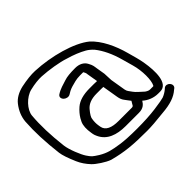

<svg xmlns="http://www.w3.org/2000/svg" viewBox="-174 -876 1220 1220"><g transform="rotate(-45 436.0 -266.5)"><path d="M658.3 109.4C732.7 103.7 780 87 813.9 57.1L821.6 51.3C834.7 41.1 832.4 23.5 822.5 12.4C813.1 1.8 796.3 -3.5 783.4 5.4L782.8 5.7L774.6 13.1C763.6 22.5 745.2 34.3 727.7 40.7C716.5 44.4 686.1 49.9 639.8 56.2C594.1 62.3 538.9 65.5 474.1 65.5C411.1 65.5 362.1 62.8 328 57.7C263.6 48.1 230.8 41.1 185 13.7C146.7 -11.1 144.6 -11.9 122.6 -44.2C105.2 -69.8 73.6 -145.5 68.5 -188.4C55.9 -293.9 53.1 -386.3 60 -465.6C64.1 -513.6 119.3 -573 174 -585.9C215.5 -595.8 251 -599.6 280 -598.1C340.8 -594.8 425 -581.3 471 -565.5L471.5 -565.4L472 -565.2C520.3 -551.4 561.1 -534.8 594.5 -515.7C608 -508 623 -495.9 637.5 -480.2C671.7 -437.1 698.8 -380.6 717.8 -311.2C724.6 -286.1 731.4 -261.8 738.3 -238.2C757.9 -170.3 756.7 -87 740.1 -56.2C738.2 -52.6 737 -52.5 735.3 -52.5H709.3C699.8 -52.5 690.5 -55.2 676.2 -65.1C656.2 -84.3 630.6 -103.6 618 -122.7C605.7 -141.5 596.5 -147.4 593.2 -167L576.1 -269.4L573.5 -328.4L564.1 -385C560.5 -406.3 561.7 -416.4 546.5 -443.6C532.7 -470.8 504.2 -485.5 467.7 -485.5C423.7 -485.5 391.6 -482.6 370.2 -475.1C339.1 -464.4 310.1 -459.2 278.2 -438.1C261.8 -426.7 267.5 -408.3 279.1 -398C289.9 -388.3 309.9 -382.4 324.9 -392.6C333 -398.1 339.6 -401.9 343.9 -403.8L358.4 -410.3C362.7 -412.3 367.8 -414 373.6 -415.5C398.3 -421.8 420.5 -430.5 456.9 -430.5H481.5C483.2 -430.5 484.1 -430.4 485.4 -430.2C489.1 -424.6 495.2 -411.2 494.9 -405.1L494.9 -404L507.5 -328.6C498.3 -329.2 488.3 -329.5 479.1 -329.5H440.7C385.7 -329.5 342.4 -317.5 313.2 -292.2C294 -275.6 278.3 -257.1 266 -236.8L265.8 -236.5L254.6 -214.9L254.4 -214.6C244.1 -190.7 242.7 -160.2 248.9 -123L251.2 -109C252.5 -101.3 256 -92.3 261 -81.9C289.7 -20.5 353.8 2.5 433.6 2.5H552.4C593.9 2.5 610.1 -17.3 622.3 -37.2C650.2 -12.2 687.6 2.5 726.4 2.5H744.4C819.5 2.5 815.1 -115.1 801.3 -197.2C797.7 -218.5 793.1 -239 788.2 -256.9C784 -271.8 778.5 -292 771.6 -317.3C749.4 -400 708.3 -489.1 650.5 -540.6C575.2 -602.1 415.6 -646.5 274.5 -652.6C239.6 -654.1 198 -649.5 147.9 -639.1C105.8 -629.3 71.9 -610.2 50.2 -582.5C22.7 -547.3 6.7 -509 3.3 -467.9C-2.4 -382.8 1.5 -286.3 14.7 -177.7C17.9 -151.9 30.7 -114.4 52.7 -63.3C65.4 -33.9 84.2 -6.1 108.8 19.7C128.2 40.1 183.6 77.6 216.5 88.5L217.1 88.7L217.7 88.9C313.2 114.2 382.8 120.5 508.1 120.5C545 120.5 594.6 116.8 658.3 109.4ZM317.2 -109 314.9 -123C311.8 -141.4 312 -160.6 315.5 -180.6L315.7 -181.2L315.7 -181.9C316 -191 326 -210.4 348.7 -236.9C370.3 -261.9 402.9 -274.5 449.9 -274.5H488.3C496 -274.5 501.1 -274.4 509.5 -273.9C509.5 -273.2 509.8 -271.2 510 -270L527.2 -167C530.1 -149.7 535.3 -135.2 544.5 -123.6C555.8 -109.4 560.8 -100.4 573.3 -85.4L560.6 -64.2L560.4 -63.6C556.6 -54.9 551.8 -52.5 543.3 -52.5H424.5C364.2 -52.5 323.9 -69 317.2 -109Z"/></g></svg>

Font: MewTooHand
Style: BdWideLta
Weight: 400
Designer: Mew Too, Robert Jablonski
Version: Version 0.77